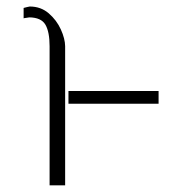

<svg xmlns="http://www.w3.org/2000/svg" viewBox="-20 -558 546 578"><path d="M176.1 0H129.3V-419Q129.3 -462 116.7 -483.7Q104 -505.3 68.2 -505.7Q67.1 -505.3 60 -504.4Q52.9 -503.6 51.1 -502.8V-534.1Q54.3 -535.2 61.8 -536.8Q69.2 -538.4 69.6 -538.4Q103 -538.4 126.8 -517.8Q150.6 -497.2 163.2 -469.3Q175.8 -441.4 176.1 -419ZM457.4 -284.1V-245.7H186.1V-284.1Z"/></svg>

Font: Inter Thin BETA
Style: Regular
Weight: 100
Designer: Rasmus Andersson
Foundry: rsms
Version: Version 3.011;git-f93a4a705